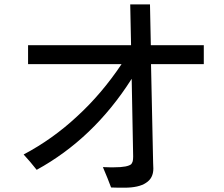

<svg xmlns="http://www.w3.org/2000/svg" viewBox="-20 -830 1040 892"><path d="M544.9 -532.2Q452.1 -393.6 337.9 -289.1Q224.6 -183.6 89.8 -112.3Q104.5 -95.7 120.1 -78.1Q134.8 -60.5 150.4 -41Q282.2 -113.3 391.6 -217.8Q502 -323.2 589.8 -460.9Q590.8 -461.9 591.8 -463.9Q593.8 -374 598.6 -103.5Q598.6 -89.8 596.7 -81.1Q593.8 -72.3 589.8 -67.4Q582 -60.5 562.5 -56.6Q542 -52.7 508.8 -52.7Q502.9 -52.7 490.2 -52.7Q477.5 -52.7 458 -53.7Q469.7 -26.4 479.5 -2Q488.3 21.5 496.1 41Q515.6 42 531.2 42Q546.9 42 557.6 42Q625 42 658.2 19.5Q692.4 -2 692.4 -46.9Q692.4 -55.7 691.4 -74.2Q688.5 -188.5 681.6 -532.2Q743.2 -532.2 926.8 -532.2Q926.8 -554.7 926.8 -620.1Q865.2 -620.1 680.7 -620.1Q679.7 -668 676.8 -809.6Q653.3 -809.6 585 -809.6Q585.9 -761.7 588.9 -620.1Q469.7 -620.1 110.4 -620.1Q110.4 -598.6 110.4 -532.2Q218.8 -532.2 544.9 -532.2Z"/></svg>

Font: Aptus Gothic JP
Style: Medium
Weight: 400
Designer: Fuminori Ogawa / Motoya
Version: Version 1